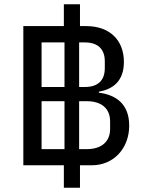

<svg xmlns="http://www.w3.org/2000/svg" viewBox="-20 -800 688 905"><path d="M281 85H357V-21H413C516 -21 589 -101 589 -208C589 -315 520 -354 446 -363V-368C516 -380 564 -421 564 -508C564 -611 497 -677 386 -677H357V-780H281V-677H90V-21H281ZM353 -97V-323H389C458 -323 499 -289 499 -228V-192C499 -132 458 -97 389 -97ZM353 -390V-600H380C443 -600 474 -567 474 -511V-479C474 -422 443 -390 380 -390ZM176 -97V-323H284V-97ZM176 -390V-600H284V-390Z"/></svg>

Font: IBM Plex Thai Looped Text
Style: Regular
Weight: 450
Designer: Mike Abbink, Paul van der Laan, Pieter van Rosmalen, Ben Mitchell, Mark Frömberg
Foundry: Bold Monday
Version: Version 1.0